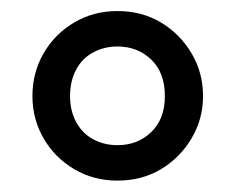

<svg xmlns="http://www.w3.org/2000/svg" viewBox="-20 -680 422 344"><path d="M190.4 -356.4Q147.5 -356.4 112.8 -377Q78.1 -397.5 58.1 -432.1Q38.1 -466.8 38.1 -507.8Q38.1 -549.8 58.1 -584.5Q78.1 -619.1 112.8 -639.6Q147.5 -660.2 190.4 -660.2Q234.4 -660.2 268.6 -639.6Q302.7 -619.1 323.2 -584.5Q343.8 -549.8 343.8 -507.8Q343.8 -466.8 323.2 -432.1Q302.7 -397.5 268.6 -377Q234.4 -356.4 190.4 -356.4ZM190.4 -419.9Q226.6 -419.9 251 -443.4Q275.4 -466.8 275.4 -507.8Q275.4 -549.8 251 -573.2Q226.6 -596.7 190.4 -596.7Q167 -596.7 147.5 -586.4Q127.9 -576.2 116.7 -555.7Q105.5 -535.2 105.5 -507.8Q105.5 -481.4 116.7 -460.9Q127.9 -440.4 147.5 -430.2Q167 -419.9 190.4 -419.9Z"/></svg>

Font: Sen Medium
Style: Regular
Weight: 500
Designer: Kosal Sen, Philatype
Foundry: Philatype
Version: Version 2.000;gftools[0.9.31]